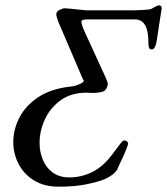

<svg xmlns="http://www.w3.org/2000/svg" viewBox="-20 -689 629 723"><path d="M201 14Q146 14 107.5 -10Q69 -34 49.5 -72.5Q30 -111 30 -154Q30 -201 53 -246Q76 -291 124 -323Q172 -355 246 -363Q257 -364 267.5 -367.5Q278 -371 285.5 -375Q293 -379 295 -383Q296 -385 295 -386.5Q294 -388 292 -391L200 -606Q197 -614 194.5 -622Q192 -630 192 -635Q192 -646 205 -652Q218 -658 222 -658Q227 -658 247 -656Q267 -654 286 -652Q305 -650 307 -650H475Q483 -650 499.5 -650.5Q516 -651 531.5 -652.5Q547 -654 549 -655Q559 -661 567 -665Q575 -669 579 -669Q583 -669 586.5 -666Q590 -663 588 -652Q585 -631 581.5 -610Q578 -589 575.5 -571Q573 -553 571 -541Q570 -536 569 -530Q568 -524 566 -519Q564 -512 560.5 -507.5Q557 -503 551 -503Q543 -503 541 -510Q539 -517 539 -525Q539 -572 526.5 -594Q514 -616 488 -616H312Q301 -616 294.5 -614.5Q288 -613 287 -610Q286 -607 288 -598Q290 -589 299 -569L371 -412Q386 -381 386 -373Q386 -369 383 -361Q378 -346 362.5 -342.5Q347 -339 330 -339Q323 -339 317 -339.5Q311 -340 306 -340Q248 -340 208.5 -311.5Q169 -283 149 -239.5Q129 -196 129 -151Q129 -117 141.5 -87Q154 -57 179 -39Q204 -21 241 -21Q288 -21 330 -42.5Q372 -64 409 -116Q425 -138 434 -149Q443 -160 446 -160Q454 -160 459 -155.5Q464 -151 462 -145Q453 -118 442 -95.5Q431 -73 422 -52Q415 -39 401 -29.5Q387 -20 376 -15Q349 -4 305.5 5Q262 14 201 14Z"/></svg>

Font: EB Garamond
Style: Italic
Weight: 400
Italic angle: -17.2°
Designer: Georg Duffner and Octavio Pardo
Foundry: Georg Duffner
Version: Version 1.001